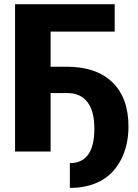

<svg xmlns="http://www.w3.org/2000/svg" viewBox="-20 -731 667 926"><path d="M533.2 -578.6H224.1V-409.2H301.8Q444.8 -409.2 522.2 -334Q599.6 -258.8 599.6 -120.6Q599.6 -30.8 564 38.3Q528.3 107.4 465.6 141.4Q402.8 175.3 316.9 175.3V55.7Q435.1 55.7 435.1 -110.8Q435.1 -194.8 401.9 -238.5Q368.7 -282.2 303.7 -282.2H224.1V0H52.7V-710.9H533.2Z"/></svg>

Font: Roboto Black
Style: Regular
Weight: 900
Designer: Google
Version: Version 2.134; 2016